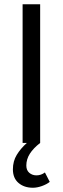

<svg xmlns="http://www.w3.org/2000/svg" viewBox="-20 -676 297 908"><path d="M169.9 -655.8V0Q137.7 24.9 121.1 51Q104.5 77.1 104.5 106.9Q104.5 129.4 118.7 141.4Q132.8 153.3 152.3 153.3Q174.3 153.3 192.4 139.6L215.3 184.1Q200.7 195.8 178 203.9Q155.3 211.9 135.7 211.9Q94.2 211.9 67.6 189.2Q41 166.5 41 125Q41 86.4 59.1 56.6Q77.1 26.9 106.9 0H86.9V-655.8Z"/></svg>

Font: Varta
Style: Regular
Weight: 400
Designer: Joana Correia, Viktoriya Grabowska, Eben Sorkin
Foundry: Sorkin Type
Version: Version 1.003; ttfautohint (v1.3) -l 8 -r 24 -G 200 -x 12 -H